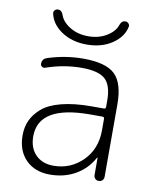

<svg xmlns="http://www.w3.org/2000/svg" viewBox="-83 -791 689 864"><g transform="rotate(10 261.0 -359.0)"><path d="M336 -288Q101 -288 101 -147Q101 -94 131.5 -63Q162 -32 213 -32Q291 -32 346 -86.5Q401 -141 401 -227V-279Q401 -288 392 -288ZM204 10Q135 10 94 -31.5Q53 -73 53 -143Q53 -180 66.5 -210.5Q80 -241 110.5 -268Q141 -295 198.5 -310Q256 -325 336 -325H392Q401 -325 401 -334V-363Q401 -432 370.5 -460Q340 -488 263 -488Q181 -488 101 -460Q93 -457 86 -461.5Q79 -466 79 -474Q79 -497 101 -504Q181 -530 263 -530Q366 -530 407.5 -490.5Q449 -451 449 -353V-23Q449 -13 442.5 -6.5Q436 0 426 0Q416 0 409.5 -6.5Q403 -13 403 -23V-101Q403 -102 402 -102Q400 -102 400 -101Q372 -49 321 -19.5Q270 10 204 10ZM420 -728Q428 -728 434 -722Q440 -716 439 -708Q430 -660 382 -627.5Q334 -595 266 -595Q198 -595 150 -627.5Q102 -660 93 -708Q92 -716 98 -722Q104 -728 112 -728Q129 -728 136 -708Q146 -677 182 -655Q218 -633 266 -633Q314 -633 350 -655Q386 -677 396 -708Q403 -728 420 -728Z"/></g></svg>

Font: Rounded Mplus 1c Light
Style: Regular
Weight: 300
Version: Version 1.059.20150529